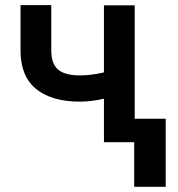

<svg xmlns="http://www.w3.org/2000/svg" viewBox="-20 -551 690 744"><path d="M502 -90.8H622.1V172.9H500V0H382.8V-168.5Q334 -157.2 289.1 -157.2Q180.2 -157.2 119.9 -206.3Q59.6 -255.4 59.6 -354.5V-531.2H178.7V-354.5Q178.7 -303.2 205.6 -281Q232.4 -258.8 289.1 -258.8Q333.5 -258.8 382.8 -270.5V-530.3H502Z"/></svg>

Font: Pretendard JP SemiBold
Style: Regular
Weight: 600
Designer: Base glyphs from Inter by Rasmus Andersson; Hangeul glyphs from Noto Sans CJK(Source Han Sans) by Jang Soo-young and Kan
Foundry: Kil Hyung-jin
Version: Version 1.309